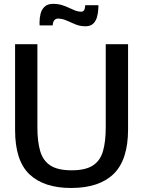

<svg xmlns="http://www.w3.org/2000/svg" viewBox="-20 -938 723 970"><path d="M338.9 11.7Q202.1 11.7 129.2 -57.1Q56.2 -126 56.2 -280.8V-714.8H168.9V-293.9Q168.9 -223.6 182.9 -175.3Q196.8 -127 234.1 -102.3Q271.5 -77.6 341.8 -77.6Q411.6 -77.6 449 -101.8Q486.3 -126 500.2 -174.1Q514.2 -222.2 514.2 -293.9V-714.8H627V-284.2Q627 -130.4 554 -59.3Q481 11.7 338.9 11.7ZM411.6 -805.2Q384.8 -805.2 361.1 -814.9Q337.4 -824.7 315.7 -834.5Q293.9 -844.2 272 -844.2Q263.2 -844.2 255.4 -836.9Q247.6 -829.6 246.1 -809.6H180.2Q180.2 -813.5 179.9 -817.4Q179.7 -821.3 179.7 -824.7Q179.7 -848.6 185.3 -869.9Q190.9 -891.1 206.1 -904.8Q221.2 -918.5 248.5 -918.5Q272.5 -918.5 292 -912.6Q311.5 -906.7 328.1 -898.7Q344.7 -890.6 359.6 -884.8Q374.5 -878.9 389.6 -878.9Q399.4 -878.9 404.3 -885.5Q409.2 -892.1 410.6 -911.6H477.1Q477.1 -906.7 477.1 -902.3Q477.1 -897.9 476.6 -893.1Q475.6 -870.6 469.7 -850.6Q463.9 -830.6 450.2 -817.9Q436.5 -805.2 411.6 -805.2Z"/></svg>

Font: Pontano Sans
Style: Bold
Weight: 700
Designer: Vernon Adams
Foundry: Vernon Adams
Version: Version 2.001